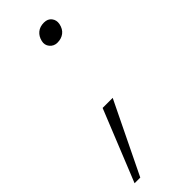

<svg xmlns="http://www.w3.org/2000/svg" viewBox="-213 -480 620 620"><g transform="rotate(-45 97.5 -170.0)"><path d="M-14 117 85 -128H131L12 117ZM131 -380Q115 -380 105 -392Q95 -404 99 -420Q103 -437 115 -447Q127 -457 146 -457Q163 -457 172 -445.5Q181 -434 178 -418Q174 -399 161.5 -389.5Q149 -380 131 -380Z"/></g></svg>

Font: REM Thin
Style: Italic
Weight: 250
Italic angle: -11°
Designer: Octavio Pardo
Foundry: Ashler Design
Version: Version 1.005;gftools[0.9.28]